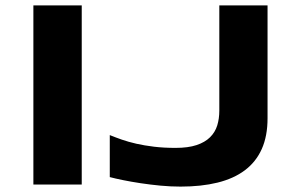

<svg xmlns="http://www.w3.org/2000/svg" viewBox="-20 -691 1122 719"><path d="M105 0V-670.9H286.1V0ZM981.9 -248Q981.9 -181.2 960.2 -132.8Q938.5 -84.5 896.7 -53.2Q855 -22 794.4 -7.1Q733.9 7.8 656.2 7.8Q619.6 7.8 581.1 4.2Q542.5 0.5 506.8 -4.9Q471.2 -10.3 441.2 -16.4Q411.1 -22.5 391.1 -27.8V-185.1Q411.6 -176.8 436 -168.2Q460.4 -159.7 490.5 -152.8Q520.5 -146 556.9 -141.6Q593.3 -137.2 637.2 -137.2Q684.6 -137.2 716.1 -147.7Q747.6 -158.2 766.6 -177Q785.6 -195.8 793.5 -221.2Q801.3 -246.6 801.3 -276.9V-670.9H981.9Z"/></svg>

Font: Syncopate
Style: Bold
Weight: 700
Designer: Astigmatic (AOETI)
Foundry: Astigmatic (AOETI)
Version: Version 1.001 2011